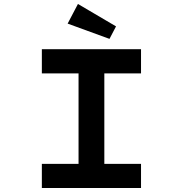

<svg xmlns="http://www.w3.org/2000/svg" viewBox="-20 -948 921 968"><path d="M191 0V-122H376V-578H191V-700H691V-578H506V-122H691V0ZM532 -752 321 -829 373 -928 565 -815Z"/></svg>

Font: Lexend Zetta Medium
Style: Regular
Weight: 500
Designer: Bonnie Shaver-Troup, Thomas Jockin
Foundry: Lexend
Version: Version 1.007